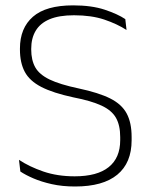

<svg xmlns="http://www.w3.org/2000/svg" viewBox="-20 -668 552 698"><path d="M253 10Q206.5 10 168.5 1.5Q130.5 -7 101.5 -19.5Q72.5 -32 54 -44.5L49 -87Q86.5 -62 137.5 -44.5Q188.5 -27 251.5 -27Q333.5 -27 375.2 -60.5Q417 -94 417 -158.5V-169.5Q417 -212.5 401.5 -239.8Q386 -267 348.8 -284.2Q311.5 -301.5 247 -314Q172.5 -330 130 -352Q87.5 -374 70 -407Q52.5 -440 52.5 -488V-491.5Q52.5 -566 99.8 -607.2Q147 -648.5 246 -648.5Q313 -648.5 360.5 -632.8Q408 -617 435.5 -598.5L440 -559Q406 -581 359.2 -596.8Q312.5 -612.5 249 -612.5Q194.5 -612.5 160.2 -598Q126 -583.5 109.8 -556.2Q93.5 -529 93.5 -490.5V-488Q93.5 -449.5 108.2 -423.2Q123 -397 160.2 -379Q197.5 -361 266 -346.5Q339 -331 380.8 -310Q422.5 -289 440.5 -255.5Q458.5 -222 458.5 -170V-158Q458.5 -76 406.5 -33Q354.5 10 253 10Z"/></svg>

Font: Anek Bangla ExtraLight
Style: Regular
Weight: 250
Designer: Sulekha Rajkumar (Bangla), Yesha Goshar (Latin)
Foundry: Ek Type
Version: Version 1.003